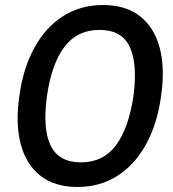

<svg xmlns="http://www.w3.org/2000/svg" viewBox="-20 -732 690 764"><path d="M288 12Q198 12 141 -32.5Q84 -77 62.5 -158.5Q41 -240 57 -350Q72 -460 116.5 -541.5Q161 -623 230.5 -667.5Q300 -712 390 -712Q480 -712 537 -667.5Q594 -623 615.5 -541.5Q637 -460 621 -350Q606 -240 561.5 -158.5Q517 -77 447.5 -32.5Q378 12 288 12ZM302 -86Q391 -86 441.5 -154Q492 -222 511 -350Q528 -477 496.5 -545Q465 -613 376 -613Q287 -613 236 -545Q185 -477 167 -350Q149 -222 181 -154Q213 -86 302 -86Z"/></svg>

Font: Host Grotesk Medium
Style: Italic
Weight: 500
Italic angle: -8°
Designer: Doğukan Karapınar based on Poppins by Indian Type Foundry, Jonny Pinhorn
Foundry: Element Type
Version: Version 1.001; ttfautohint (v1.8.4.7-5d5b)